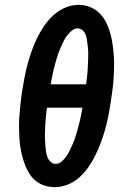

<svg xmlns="http://www.w3.org/2000/svg" viewBox="-20 -764 540 792"><path d="M206 8Q185 8 165.5 2Q146 -4 130.5 -15.5Q115 -27 104 -43.5Q93 -60 85.5 -78Q78 -96 73 -115Q68 -134 64.5 -154Q61 -174 60 -194.5Q59 -215 58.5 -236Q58 -257 59.5 -278Q61 -299 63 -319.5Q65 -340 67.5 -361Q70 -382 74 -403Q78 -429 83.5 -456Q89 -483 96.5 -509Q104 -535 113.5 -561Q123 -587 135.5 -612Q148 -637 164.5 -660.5Q181 -684 202.5 -703Q224 -722 250.5 -733Q277 -744 304 -744Q329 -744 351.5 -735Q374 -726 390.5 -709.5Q407 -693 417.5 -672Q428 -651 434.5 -628Q441 -605 444.5 -581Q448 -557 449.5 -532.5Q451 -508 450.5 -482.5Q450 -457 448 -432Q446 -407 442.5 -382Q439 -357 435 -332Q431 -306 425.5 -279Q420 -252 412.5 -226Q405 -200 395.5 -174.5Q386 -149 373.5 -123.5Q361 -98 344.5 -74.5Q328 -51 307 -32Q286 -13 259 -2.5Q232 8 206 8ZM189 -416H335Q337 -428 338.5 -441Q340 -454 341 -467Q342 -480 342.5 -492.5Q343 -505 343.5 -518Q344 -531 344 -543.5Q344 -556 342.5 -568.5Q341 -581 339.5 -593.5Q338 -606 334.5 -617.5Q331 -629 322 -638Q313 -647 300 -647Q287 -647 276 -637.5Q265 -628 256.5 -617Q248 -606 242 -593.5Q236 -581 230.5 -568.5Q225 -556 220.5 -543.5Q216 -531 212.5 -518.5Q209 -506 205.5 -493Q202 -480 199 -467Q196 -454 193.5 -441Q191 -428 189 -416ZM210 -88Q223 -88 234 -97.5Q245 -107 253 -118.5Q261 -130 267 -142Q273 -154 278.5 -166.5Q284 -179 288.5 -191.5Q293 -204 296.5 -217Q300 -230 303.5 -242.5Q307 -255 310 -268Q313 -281 315.5 -294Q318 -307 320 -320H174Q172 -307 170.5 -294Q169 -281 168 -268Q167 -255 166.5 -242.5Q166 -230 165.5 -217Q165 -204 165.5 -191Q166 -178 167 -166Q168 -154 169.5 -141.5Q171 -129 175 -117.5Q179 -106 188 -97Q197 -88 210 -88Z"/></svg>

Font: Iosevka Curly Slab Oblique
Style: Bold
Weight: 700
Italic angle: -9°
Monospace: yes
Designer: Belleve Invis
Foundry: Belleve Invis
Version: Version 11.1.0; ttfautohint (v1.8.3)